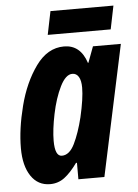

<svg xmlns="http://www.w3.org/2000/svg" viewBox="-52 -751 575 802"><g transform="rotate(-5 235.5 -350.0)"><path d="M17 -150Q17 -230 41.5 -326Q66 -422 115 -490Q164 -558 233 -558Q302 -558 327 -481H329L354 -548H471L354 0H245V-69H241Q213 -30 186.5 -10Q160 10 126 10Q75 10 46 -33Q17 -76 17 -150ZM276 -257Q294 -335 294 -380Q294 -410 284.5 -425.5Q275 -441 258 -441Q230 -441 206.5 -393.5Q183 -346 169.5 -280.5Q156 -215 156 -169Q156 -104 185 -104Q217 -104 238.5 -148Q260 -192 276 -257ZM190 -710H454L434 -612H170Z"/></g></svg>

Font: Noto Sans Display Ex Bold Cond
Style: Italic
Weight: 800
Width: 3
Italic angle: -12°
Designer: Monotype Design team
Foundry: Monotype Imaging Inc.
Version: Version 1.000